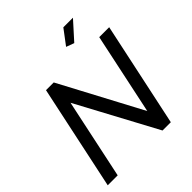

<svg xmlns="http://www.w3.org/2000/svg" viewBox="-243 -1072 1229 1229"><g transform="rotate(-45 371.0 -458.0)"><path d="M171 -710H241L535 -157L652 -709H742L591 0H516L225 -542L110 0H20ZM512 -795 458 -815 534 -916H621Z"/></g></svg>

Font: Raleway Thin Medium
Style: Italic
Weight: 500
Italic angle: -12°
Version: Version 4.026